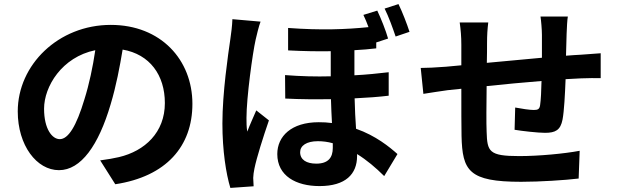

<svg xmlns="http://www.w3.org/2000/svg" viewBox="-20 -862 3040 941"><path d="M273 -180C236 -180 196 -229 196 -329C196 -438 283 -582 447 -616C435 -534 417 -449 394 -376C354 -242 314 -180 273 -180ZM545 41C795 3 923 -145 923 -353C923 -569 768 -740 523 -740C266 -740 67 -544 67 -316C67 -149 160 -28 269 -28C377 -28 463 -150 522 -350C550 -443 567 -535 581 -619C714 -596 788 -494 788 -357C788 -213 690 -122 563 -92C537 -86 509 -81 471 -76Z M1987 -706C1975 -744 1952 -803 1933 -842L1865 -820C1885 -780 1904 -727 1919 -683ZM1119 -768C1118 -736 1113 -698 1109 -671C1098 -595 1070 -407 1070 -257C1070 -123 1088 -10 1109 59L1223 51C1222 37 1221 20 1221 10C1221 -1 1224 -22 1227 -36C1238 -90 1270 -191 1298 -272L1236 -321C1222 -288 1205 -252 1192 -217C1188 -237 1188 -264 1188 -284C1188 -383 1218 -602 1233 -668C1237 -686 1249 -736 1257 -756ZM1611 -137C1611 -90 1589 -60 1530 -60C1482 -60 1451 -79 1451 -116C1451 -148 1482 -170 1538 -170C1562 -170 1586 -167 1611 -160ZM1885 -508C1833 -502 1777 -496 1717 -493V-616C1755 -618 1791 -621 1824 -625V-654L1882 -673C1871 -712 1848 -770 1829 -810L1761 -789C1770 -771 1778 -750 1786 -729C1679 -718 1553 -713 1392 -725V-615C1469 -611 1538 -610 1601 -611V-488C1529 -486 1454 -488 1377 -494L1378 -379C1454 -375 1530 -375 1602 -376C1603 -337 1605 -297 1607 -259C1586 -262 1564 -263 1542 -263C1408 -263 1339 -194 1339 -107C1339 0 1431 50 1546 50C1674 50 1730 -9 1730 -97V-107C1777 -78 1822 -40 1863 1L1928 -107C1890 -141 1822 -197 1725 -231C1722 -277 1719 -326 1718 -380C1780 -383 1836 -387 1885 -393Z M2629 -781C2632 -763 2636 -716 2636 -691V-579C2546 -571 2450 -562 2366 -554C2367 -593 2367 -626 2367 -649C2367 -691 2369 -719 2373 -752H2233C2238 -717 2241 -683 2241 -642V-542L2166 -535C2116 -531 2070 -529 2042 -529L2055 -402C2081 -406 2143 -416 2174 -420L2241 -427C2241 -334 2241 -238 2242 -196C2246 -25 2277 29 2534 29C2628 29 2749 21 2816 13L2821 -123C2747 -109 2622 -97 2525 -97C2376 -97 2368 -119 2365 -216C2363 -258 2364 -349 2365 -440C2450 -449 2547 -458 2634 -465C2633 -418 2631 -373 2627 -346C2624 -327 2616 -323 2596 -323C2576 -323 2536 -329 2505 -335L2502 -226C2537 -220 2616 -211 2651 -211C2702 -211 2727 -224 2737 -276C2745 -318 2749 -399 2752 -474C2781 -476 2807 -477 2828 -478C2855 -479 2907 -480 2924 -479V-601C2895 -599 2856 -596 2829 -594C2806 -593 2781 -591 2754 -589C2755 -622 2756 -657 2757 -696C2758 -723 2760 -766 2763 -781Z"/></svg>

Font: Source Han Sans SC Bold
Style: Regular
Weight: 700
Designer: Ryoko NISHIZUKA (kana & ideographs); Paul D. Hunt (Latin, Greek & Cyrillic); Wenlong ZHANG (bopomofo); Sandoll Communica
Foundry: Adobe Systems Incorporated
Version: Version 1.001;PS 1.001;hotconv 1.0.78;makeotf.lib2.5.61930